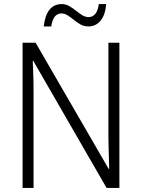

<svg xmlns="http://www.w3.org/2000/svg" viewBox="-20 -924 698 944"><path d="M567 0H504L144 -624H141Q142 -600 143 -574.5Q144 -549 144.5 -522Q145 -495 145 -466V0H91V-714H155L514 -94H517Q516 -117 515.5 -144Q515 -171 514 -199Q513 -227 513 -251V-714H567ZM502 -904Q498 -851 474.5 -822.5Q451 -794 415 -794Q394 -794 376.5 -803.5Q359 -813 343.5 -826Q328 -839 312.5 -848.5Q297 -858 282 -858Q263 -858 250 -843Q237 -828 232 -794H195Q198 -820 204.5 -840Q211 -860 222 -874.5Q233 -889 248.5 -896.5Q264 -904 283 -904Q303 -904 320.5 -894Q338 -884 353.5 -871.5Q369 -859 384 -849.5Q399 -840 416 -840Q435 -840 448 -855Q461 -870 466 -904Z"/></svg>

Font: Noto Sans Thai SemiCondensed Light
Style: Regular
Weight: 300
Width: 4
Designer: Monotype Design Team
Foundry: Monotype Imaging Inc.
Version: Version 2.001